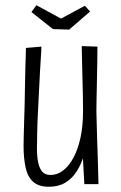

<svg xmlns="http://www.w3.org/2000/svg" viewBox="-20 -703 462 733"><path d="M167 10Q127 10 106 -9.5Q85 -29 77.5 -64.5Q70 -100 70 -146Q70 -156 70.5 -179Q71 -202 72 -234Q73 -266 74 -301Q75 -344 75.5 -382Q76 -420 77 -450Q78 -480 78.5 -498.5Q79 -517 79 -520L138 -525Q138 -509 136 -483.5Q134 -458 132.5 -426Q131 -394 129 -357Q127 -320 125 -277Q124 -255 123 -234Q122 -213 122 -194.5Q122 -176 121.5 -161.5Q121 -147 121 -136Q121 -107 125.5 -84Q130 -61 141 -48Q152 -35 173 -35Q199 -35 221.5 -52.5Q244 -70 261 -102Q278 -134 287.5 -178.5Q297 -223 297 -277L322 -287Q322 -240 317 -196Q312 -152 301.5 -114.5Q291 -77 273 -49Q255 -21 229 -5.5Q203 10 167 10ZM302 0 296 -109Q297 -151 297 -193Q297 -235 297 -277Q297 -306 296.5 -335.5Q296 -365 295 -395Q294 -425 293.5 -457.5Q293 -490 292 -527L352 -525Q352 -500 351.5 -473Q351 -446 350.5 -419Q350 -392 349.5 -366.5Q349 -341 348.5 -317.5Q348 -294 348 -276Q349 -248 349.5 -220.5Q350 -193 351 -165.5Q352 -138 353 -110.5Q354 -83 354.5 -55.5Q355 -28 356 0ZM244 -590 182 -592 100 -657 119 -683 213 -632 304 -681 324 -659Z"/></svg>

Font: Truculenta Light
Style: Regular
Weight: 300
Version: Version 1.002